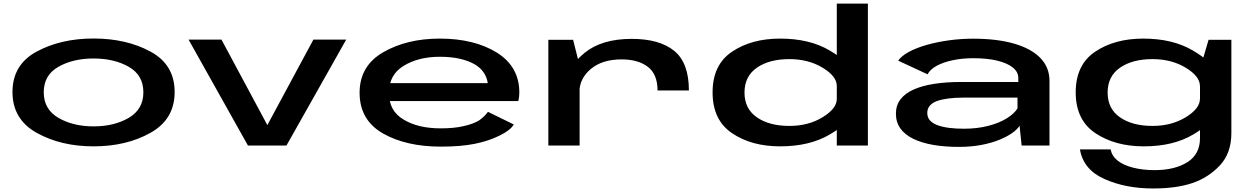

<svg xmlns="http://www.w3.org/2000/svg" viewBox="-20 -805 6943 1062"><path d="M497.5 4.5Q678.5 4.5 812.2 -70.2Q946 -145 946 -296Q946 -447.5 812.2 -519.8Q678.5 -592 497.5 -592Q317 -592 183 -519.8Q49 -447.5 49 -296Q49 -145 183 -70.2Q317 4.5 497.5 4.5ZM497.5 -106Q384 -106 303 -153.2Q222 -200.5 222 -294.5Q222 -389.5 303 -435.5Q384 -481.5 497.5 -481.5Q611.5 -481.5 692.2 -435.5Q773 -389.5 773 -294.5Q773 -200.5 692.2 -153.2Q611.5 -106 497.5 -106Z M1351.5 0H1564.5L1895 -586H1713.5L1459 -113.5H1458.5L1205 -586H1023Z M2418.5 6V-95Q2291.5 -95 2212 -144Q2131.5 -191 2131.5 -291Q2131.5 -392 2213 -441Q2294.5 -491 2413 -491Q2534.5 -491 2608.5 -447.5Q2668 -411 2678 -345H2115V-246H2847Q2852.5 -267 2852.5 -293.5Q2852.5 -436 2728.5 -514Q2603 -591.5 2412.5 -591.5Q2231.5 -591.5 2100.5 -516.5Q1969 -441 1969 -292Q1969 -140.5 2099 -66.5Q2227 6 2418.5 6ZM2418.5 -95V6Q2529.5 6 2605.5 -9.5Q2681.5 -24.5 2742 -54.5Q2802.5 -83.5 2822 -116.5L2679 -186.5Q2660 -160 2630 -139Q2598.5 -119.5 2545 -107.5Q2492 -95 2418.5 -95Z M3617 -304.5H3790.5Q3790.5 -457.5 3709.2 -523.8Q3628 -590 3474 -590Q3307.5 -590 3212.8 -512Q3118 -434 3118 -352L3184.5 -292.5Q3184.5 -370.5 3248 -423.5Q3311.5 -476.5 3418 -476.5Q3509.5 -476.5 3563.2 -435.5Q3617 -394.5 3617 -304.5ZM3013 0H3186V-441.5L3150 -585H3013Z M4608.5 0H4780.5V-785H4608.5V-119.5ZM4295 4.5Q4457.5 4.5 4568.5 -60.5Q4679.5 -125.5 4679.5 -169L4608.5 -257.5Q4608.5 -204.5 4530 -156.5Q4451.5 -108.5 4346.5 -108.5Q4235 -108.5 4166.5 -156Q4098 -203.5 4098 -293Q4098 -383 4166.5 -430.5Q4235 -478 4346.5 -478Q4451.5 -478 4530 -430.5Q4608.5 -383 4608.5 -330L4679.5 -417.5Q4679.5 -461 4568.5 -526.2Q4457.5 -591.5 4295 -591.5Q4137 -591.5 4029.2 -519.2Q3921.5 -447 3921.5 -294Q3921.5 -141 4029.2 -68.2Q4137 4.5 4295 4.5Z M5283 7.5Q5351.5 7.5 5407.8 -3.2Q5464 -14 5507 -31.5Q5550 -49 5578.5 -69.2Q5607 -89.5 5619.5 -109.5L5631 0H5785V-357.5Q5785 -432 5734.8 -484Q5684.5 -536 5590 -563.5Q5495.5 -591 5362 -591Q5295 -591 5229.5 -582Q5164 -573 5107.2 -557Q5050.5 -541 5008.8 -518.8Q4967 -496.5 4948 -469.5L5110.5 -394Q5125 -421.5 5161.5 -441.2Q5198 -461 5250.2 -472Q5302.5 -483 5363.5 -483Q5439.5 -483 5495 -469.8Q5550.5 -456.5 5581.5 -432Q5612.5 -407.5 5612.5 -373.5V-351.5H5294Q5213.5 -351.5 5147.2 -341.2Q5081 -331 5033.5 -309.8Q4986 -288.5 4960.8 -255.5Q4935.5 -222.5 4935.5 -176Q4935.5 -129 4960.5 -94.2Q4985.5 -59.5 5032 -37Q5078.5 -14.5 5142 -3.5Q5205.5 7.5 5283 7.5ZM5311 -93Q5268.5 -93 5231.8 -97.5Q5195 -102 5167.2 -112Q5139.5 -122 5124.2 -138.5Q5109 -155 5109 -180.5Q5109 -204.5 5123.8 -221.2Q5138.5 -238 5165.2 -247Q5192 -256 5228 -260.5Q5264 -265 5306 -265H5608V-205.5Q5590.5 -176.5 5548.8 -150.5Q5507 -124.5 5446.2 -108.8Q5385.5 -93 5311 -93Z M6357.5 237.5Q6487 237.5 6575.5 207.5Q6664 177.5 6727.5 109.8Q6791 42 6791 -69V-585H6665L6617.5 -424V-41Q6617.5 48 6547.8 92Q6478 136 6366 136Q6300 136 6246.8 122.2Q6193.5 108.5 6162 83.5Q6130.5 58.5 6123 21.5H5953.5Q5972 133 6089 185.2Q6206 237.5 6357.5 237.5ZM6306.5 4.5Q6469 4.5 6579 -60.5Q6689 -125.5 6689 -169L6617 -257.5Q6617 -204.5 6538.5 -156.5Q6460 -108.5 6355 -108.5Q6243.5 -108.5 6175 -156Q6106.5 -203.5 6106.5 -293Q6106.5 -383 6175 -430.5Q6243.5 -478 6355 -478Q6460 -478 6538.5 -430.5Q6617 -383 6617 -330L6688 -417.5Q6688 -461 6577 -526.2Q6466 -591.5 6303.5 -591.5Q6145.5 -591.5 6037.8 -519.2Q5930 -447 5930 -294Q5930 -141 6039.2 -68.2Q6148.5 4.5 6306.5 4.5Z"/></svg>

Font: Anybody ExtraExpanded SemiBold
Style: Regular
Weight: 600
Width: 8
Version: Version 1.113;gftools[0.9.25]